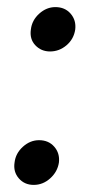

<svg xmlns="http://www.w3.org/2000/svg" viewBox="-20 -513 255 541"><path d="M21 -55Q24 -81 44.5 -99.5Q65 -118 90 -118Q117 -118 133 -99.5Q149 -81 146 -55Q142 -29 121.5 -10.5Q101 8 75 8Q49 8 33 -10.5Q17 -29 21 -55ZM67 -430Q70 -456 90.5 -474.5Q111 -493 136 -493Q163 -493 179 -474.5Q195 -456 192 -430Q188 -403 167.5 -385.5Q147 -368 121 -368Q96 -368 79.5 -385.5Q63 -403 67 -430Z"/></svg>

Font: Aleo
Style: Italic
Weight: 400
Italic angle: -7°
Designer: Alessio Laiso
Foundry: Alessio Laiso
Version: Version 2.001;gftools[0.9.29]